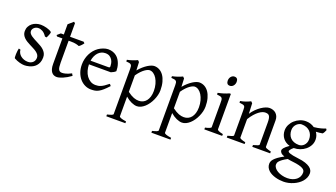

<svg xmlns="http://www.w3.org/2000/svg" viewBox="-73 -1269 3708 2121"><g transform="rotate(20 1781.0 -209.0)"><path d="M341.8 -138.2Q341.8 -103.5 332 -78.9Q322.3 -54.2 306.6 -37.1Q291 -20 272 -9.8Q252.9 0.5 234.4 5.9Q215.8 11.2 199.5 12.9Q183.1 14.6 173.8 14.6Q150.4 14.6 117.4 5.9Q84.5 -2.9 51.8 -21Q48.3 -22.5 47.1 -36.9Q45.9 -51.3 46.6 -70.1Q47.4 -88.9 49.6 -107.9Q51.8 -127 55.2 -138.2L76.2 -132.8Q77.1 -112.3 86.9 -94.2Q96.7 -76.2 113 -63Q129.4 -49.8 151.1 -42Q172.9 -34.2 198.2 -34.2Q215.8 -34.2 230.5 -39.8Q245.1 -45.4 255.9 -55.4Q266.6 -65.4 272.5 -79.6Q278.3 -93.8 278.3 -110.8Q278.3 -130.4 267.8 -145.5Q257.3 -160.6 240.2 -173.1Q223.1 -185.5 201.4 -196.5Q179.7 -207.5 157.2 -219.2Q136.7 -229.5 117.7 -241.2Q98.6 -252.9 83.7 -267.6Q68.8 -282.2 59.8 -300.3Q50.8 -318.4 50.8 -341.8Q50.8 -372.1 63 -395.8Q75.2 -419.4 95.5 -435.5Q115.7 -451.7 141.8 -460.2Q168 -468.8 195.8 -468.8Q210.9 -468.8 229.2 -466.1Q247.6 -463.4 265.4 -458.5Q283.2 -453.6 298.8 -446.8Q314.5 -439.9 324.2 -431.2Q327.1 -428.2 325 -418Q322.8 -407.7 318.1 -395.5Q313.5 -383.3 308.1 -372.6Q302.7 -361.8 299.8 -357.9L280.8 -361.8Q257.3 -397 232.2 -410.9Q207 -424.8 183.1 -424.8Q167 -424.8 154.3 -419.4Q141.6 -414.1 132.6 -405.5Q123.5 -397 118.9 -386.7Q114.3 -376.5 114.3 -366.2Q114.3 -350.6 123.5 -338.1Q132.8 -325.7 147.9 -314.7Q163.1 -303.7 182.4 -293.7Q201.7 -283.7 222.2 -272.9Q243.2 -262.2 264.6 -250Q286.1 -237.8 303.2 -221.9Q320.3 -206.1 331.1 -185.8Q341.8 -165.5 341.8 -138.2Z M716.3 -57.1Q692.4 -39.6 668.9 -26.1Q645.5 -12.7 624.3 -3.7Q603 5.4 585 10Q566.9 14.6 554.2 14.6Q537.1 14.6 521.7 8.3Q506.3 2 494.6 -12.5Q482.9 -26.9 476.1 -50.3Q469.2 -73.7 469.2 -107.9V-407.7H406.2L396 -421.4L434.1 -454.1H469.2V-574.2L527.3 -625L542.5 -612.8V-454.1H702.1L716.3 -439.9Q711.9 -433.1 705.3 -425.3Q698.7 -417.5 691.9 -410.6Q685.1 -403.8 678.5 -398.2Q671.9 -392.6 667 -390.6Q655.3 -396.5 631.3 -402.1Q607.4 -407.7 567.9 -407.7H542.5V-149.9Q542.5 -120.6 545.2 -101.1Q547.9 -81.5 554.2 -70.1Q560.5 -58.6 570.6 -53.7Q580.6 -48.8 595.2 -48.8Q612.3 -48.8 638.2 -55.7Q664.1 -62.5 702.1 -82Z M972.7 -417.5Q947.3 -417.5 926 -407.7Q904.8 -397.9 888.4 -380.1Q872.1 -362.3 861.1 -337.6Q850.1 -313 845.7 -283.2H1054.7Q1065.9 -283.2 1069.6 -286.9Q1073.2 -290.5 1073.2 -300.8Q1073.2 -314 1069.6 -333.7Q1065.9 -353.5 1054.9 -372.3Q1043.9 -391.1 1024.2 -404.3Q1004.4 -417.5 972.7 -417.5ZM1153.3 -272Q1144.5 -262.2 1129.9 -253.9Q1115.2 -245.6 1099.6 -239.3H842.8Q843.3 -201.2 853.3 -166.7Q863.3 -132.3 882.1 -106.2Q900.9 -80.1 927.5 -64.5Q954.1 -48.8 987.3 -48.8Q1002.4 -48.8 1016.8 -50.8Q1031.2 -52.7 1047.9 -59.6Q1064.5 -66.4 1084.7 -79.6Q1105 -92.8 1132.3 -115.2Q1138.7 -111.8 1143.3 -105.5Q1147.9 -99.1 1150.4 -95.2Q1117.7 -59.6 1093 -37.8Q1068.4 -16.1 1046.6 -4.4Q1024.9 7.3 1003.7 11Q982.4 14.6 957.5 14.6Q919.9 14.6 886 -1.5Q852.1 -17.6 826.2 -47.1Q800.3 -76.7 784.9 -118.4Q769.5 -160.2 769.5 -211.9Q769.5 -244.6 776.9 -276.4Q784.2 -308.1 798.1 -336.4Q812 -364.7 832 -388.7Q852.1 -412.6 877.4 -430.2Q888.2 -437.5 901.6 -444.6Q915 -451.7 929.7 -457Q944.3 -462.4 958.7 -465.6Q973.1 -468.8 986.3 -468.8Q1018.1 -468.8 1043 -460Q1067.9 -451.2 1086.4 -436.3Q1105 -421.4 1117.7 -401.6Q1130.4 -381.8 1138.4 -359.9Q1146.5 -337.9 1149.9 -315.2Q1153.3 -292.5 1153.3 -272Z M1617.2 -208Q1617.2 -250.5 1607.2 -287.1Q1597.2 -323.7 1580.6 -350.6Q1564 -377.4 1542 -392.6Q1520 -407.7 1496.6 -407.7Q1487.8 -407.7 1473.6 -402.3Q1459.5 -397 1441.4 -384.3Q1423.3 -371.6 1402.8 -350.3Q1382.3 -329.1 1360.8 -297.9V-104Q1382.8 -87.4 1401.6 -76.7Q1420.4 -65.9 1436.8 -59.8Q1453.1 -53.7 1467.8 -51.3Q1482.4 -48.8 1495.6 -48.8Q1522 -48.8 1544.2 -59.1Q1566.4 -69.3 1582.5 -89.4Q1598.6 -109.4 1607.9 -139.2Q1617.2 -168.9 1617.2 -208ZM1683.1 -240.2Q1683.1 -211.9 1675.8 -182.1Q1668.5 -152.3 1655.8 -124Q1643.1 -95.7 1625.5 -70.3Q1607.9 -44.9 1587.2 -26.1Q1566.4 -7.3 1543.5 3.7Q1520.5 14.6 1496.6 14.6Q1467.8 14.6 1431.6 -1.5Q1395.5 -17.6 1360.8 -47.9V183.1Q1360.8 190.9 1379.2 198.7Q1397.5 206.5 1443.4 213.4V234.4H1219.2V213.4Q1251.5 205.6 1269.5 198.5Q1287.6 191.4 1287.6 183.1V-347.2Q1287.6 -365.2 1285.6 -377Q1283.7 -388.7 1276.6 -395.8Q1269.5 -402.8 1256.1 -406Q1242.7 -409.2 1219.2 -410.2V-429.7Q1235.8 -433.1 1251 -437.3Q1266.1 -441.4 1280.3 -446Q1294.4 -450.7 1308.3 -456.3Q1322.3 -461.9 1336.4 -468.8L1353.5 -451.7L1357.9 -355Q1382.3 -384.3 1407 -405.8Q1431.6 -427.2 1454.1 -441.2Q1476.6 -455.1 1495.8 -461.9Q1515.1 -468.8 1529.3 -468.8Q1562.5 -468.8 1590.8 -453.1Q1619.1 -437.5 1639.6 -408Q1660.2 -378.4 1671.6 -335.9Q1683.1 -293.5 1683.1 -240.2Z M2147 -208Q2147 -250.5 2137 -287.1Q2127 -323.7 2110.4 -350.6Q2093.8 -377.4 2071.8 -392.6Q2049.8 -407.7 2026.4 -407.7Q2017.6 -407.7 2003.4 -402.3Q1989.3 -397 1971.2 -384.3Q1953.1 -371.6 1932.6 -350.3Q1912.1 -329.1 1890.6 -297.9V-104Q1912.6 -87.4 1931.4 -76.7Q1950.2 -65.9 1966.6 -59.8Q1982.9 -53.7 1997.6 -51.3Q2012.2 -48.8 2025.4 -48.8Q2051.8 -48.8 2074 -59.1Q2096.2 -69.3 2112.3 -89.4Q2128.4 -109.4 2137.7 -139.2Q2147 -168.9 2147 -208ZM2212.9 -240.2Q2212.9 -211.9 2205.6 -182.1Q2198.2 -152.3 2185.5 -124Q2172.9 -95.7 2155.3 -70.3Q2137.7 -44.9 2116.9 -26.1Q2096.2 -7.3 2073.2 3.7Q2050.3 14.6 2026.4 14.6Q1997.6 14.6 1961.4 -1.5Q1925.3 -17.6 1890.6 -47.9V183.1Q1890.6 190.9 1908.9 198.7Q1927.2 206.5 1973.1 213.4V234.4H1749V213.4Q1781.2 205.6 1799.3 198.5Q1817.4 191.4 1817.4 183.1V-347.2Q1817.4 -365.2 1815.4 -377Q1813.5 -388.7 1806.4 -395.8Q1799.3 -402.8 1785.9 -406Q1772.5 -409.2 1749 -410.2V-429.7Q1765.6 -433.1 1780.8 -437.3Q1795.9 -441.4 1810.1 -446Q1824.2 -450.7 1838.1 -456.3Q1852.1 -461.9 1866.2 -468.8L1883.3 -451.7L1887.7 -355Q1912.1 -384.3 1936.8 -405.8Q1961.4 -427.2 1983.9 -441.2Q2006.3 -455.1 2025.6 -461.9Q2044.9 -468.8 2059.1 -468.8Q2092.3 -468.8 2120.6 -453.1Q2148.9 -437.5 2169.4 -408Q2189.9 -378.4 2201.4 -335.9Q2212.9 -293.5 2212.9 -240.2Z M2286.1 0V-21Q2319.3 -27.8 2336.9 -35.9Q2354.5 -43.9 2354.5 -50.8V-327.1Q2354.5 -352.1 2353.5 -367.4Q2352.5 -382.8 2346.2 -391.4Q2339.8 -399.9 2325.9 -403.8Q2312 -407.7 2286.1 -410.2V-429.7Q2301.3 -432.6 2318.1 -436.8Q2335 -440.9 2351.6 -446Q2368.2 -451.2 2383.3 -457Q2398.4 -462.9 2411.1 -468.8H2427.7V-50.8Q2427.7 -44.9 2444.1 -36.4Q2460.4 -27.8 2496.1 -21V0ZM2442.4 -615.7Q2442.4 -602.1 2438 -589.8Q2433.6 -577.6 2426 -568.6Q2418.5 -559.6 2408.2 -554.2Q2397.9 -548.8 2385.7 -548.8Q2363.8 -548.8 2354.2 -561Q2344.7 -573.2 2344.7 -595.7Q2344.7 -609.4 2349.1 -621.6Q2353.5 -633.8 2361.3 -642.8Q2369.1 -651.9 2379.2 -657Q2389.2 -662.1 2400.9 -662.1Q2442.4 -662.1 2442.4 -615.7Z M2850.1 0V-21Q2885.3 -30.3 2901.9 -37.1Q2918.5 -43.9 2918.5 -50.8V-309.1Q2918.5 -338.9 2915 -357.4Q2911.6 -376 2904.3 -386.7Q2897 -397.5 2885 -401.4Q2873 -405.3 2856 -405.3Q2840.8 -405.3 2822.3 -397.9Q2803.7 -390.6 2782.5 -374.5Q2761.2 -358.4 2738 -332.3Q2714.8 -306.2 2691.4 -268.1V-50.8Q2691.4 -43.5 2709.7 -35.6Q2728 -27.8 2759.8 -21V0H2549.8V-21Q2582 -29.3 2600.1 -35.9Q2618.2 -42.5 2618.2 -50.8V-347.2Q2618.2 -366.2 2616.7 -377.4Q2615.2 -388.7 2608.6 -395Q2602.1 -401.4 2588.4 -404.3Q2574.7 -407.2 2549.8 -410.2V-429.7Q2583 -435.1 2611.3 -445.1Q2639.6 -455.1 2667 -468.8L2684.1 -451.7L2689.5 -330.1Q2710.9 -362.8 2736.8 -388.4Q2762.7 -414.1 2789.1 -431.9Q2815.4 -449.7 2840.1 -459.2Q2864.7 -468.8 2883.8 -468.8Q2904.8 -468.8 2924.3 -462.4Q2943.8 -456.1 2958.7 -442.9Q2973.6 -429.7 2982.7 -409.4Q2991.7 -389.2 2991.7 -361.8V-50.8Q2991.7 -43.9 3006.6 -37.4Q3021.5 -30.8 3060.1 -21V0Z M3411.6 -293Q3411.6 -318.8 3403.1 -342Q3394.5 -365.2 3377.7 -382.6Q3360.8 -399.9 3335.7 -409.9Q3310.5 -419.9 3277.8 -419.9Q3265.6 -419.9 3250.7 -413.6Q3235.8 -407.2 3222.7 -395Q3209.5 -382.8 3200.7 -364.3Q3191.9 -345.7 3191.9 -321.8Q3191.9 -295.9 3200 -272.7Q3208 -249.5 3224.4 -232.4Q3240.7 -215.3 3265.9 -205.3Q3291 -195.3 3325.7 -195.3Q3339.8 -195.3 3355.2 -201.4Q3370.6 -207.5 3383.1 -220Q3395.5 -232.4 3403.6 -250.5Q3411.6 -268.6 3411.6 -293ZM3327.6 2Q3309.1 0 3293.5 -2.4Q3277.8 -4.9 3264.2 -7.8Q3229 11.2 3208.7 26.4Q3188.5 41.5 3178.2 53.5Q3168 65.4 3165.3 75.2Q3162.6 85 3162.6 92.8Q3162.6 113.3 3176.3 131.6Q3189.9 149.9 3212.9 163.3Q3235.8 176.8 3266.1 184.8Q3296.4 192.9 3329.6 192.9Q3362.3 192.9 3389.2 184.1Q3416 175.3 3435.1 159.9Q3454.1 144.5 3464.6 123.3Q3475.1 102.1 3475.1 76.7Q3475.1 63 3468.8 51.5Q3462.4 40 3445.8 30.8Q3429.2 21.5 3400.6 14.2Q3372.1 6.8 3327.6 2ZM3480 -313Q3480 -275.4 3463.1 -244.4Q3446.3 -213.4 3418.9 -191.2Q3391.6 -168.9 3356.9 -156.5Q3322.3 -144 3286.6 -144H3284.7Q3261.2 -124.5 3252.4 -111.6Q3243.7 -98.6 3243.7 -95.7Q3243.7 -89.8 3248.8 -84.2Q3253.9 -78.6 3267.8 -73.5Q3281.7 -68.4 3306.2 -63.2Q3330.6 -58.1 3368.7 -53.7Q3421.9 -47.9 3456.5 -36.1Q3491.2 -24.4 3511.7 -9Q3532.2 6.3 3540.3 23.9Q3548.3 41.5 3548.3 58.6Q3548.3 85.4 3538.1 109.6Q3527.8 133.8 3510.3 154.3Q3492.7 174.8 3468.8 191.4Q3444.8 208 3417.5 219.7Q3390.1 231.4 3360.8 237.8Q3331.5 244.1 3302.7 244.1Q3279.8 244.1 3255.4 241Q3231 237.8 3207 231Q3183.1 224.1 3161.9 213.6Q3140.6 203.1 3124.5 188.2Q3108.4 173.3 3098.9 154.5Q3089.4 135.7 3089.4 111.8Q3089.4 99.1 3094 85.2Q3098.6 71.3 3112.8 55.2Q3127 39.1 3152.3 20.5Q3177.7 2 3219.7 -20.5Q3188 -31.7 3175.8 -45.9Q3163.6 -60.1 3163.6 -74.7Q3163.6 -78.6 3166 -85.2Q3168.5 -91.8 3176 -101.3Q3183.6 -110.8 3197.5 -123Q3211.4 -135.3 3233.9 -150.9Q3209 -157.7 3188.7 -170.7Q3168.5 -183.6 3154.1 -201.9Q3139.6 -220.2 3131.6 -243.4Q3123.5 -266.6 3123.5 -293.9Q3123.5 -329.6 3139.6 -361.6Q3155.8 -393.6 3182.1 -417.2Q3208.5 -440.9 3242.2 -454.8Q3275.9 -468.8 3311.5 -468.8Q3340.8 -468.8 3366.5 -460.4Q3392.1 -452.1 3413.1 -437Q3438.5 -439.5 3459 -443.4Q3479.5 -447.3 3495.8 -451.7Q3512.2 -456.1 3524.9 -460.4Q3537.6 -464.8 3547.9 -468.8L3557.6 -454.1Q3551.8 -440.4 3546.4 -429Q3541 -417.5 3529.8 -405.3Q3511.2 -401.9 3493.4 -399.9Q3475.6 -397.9 3453.1 -397Q3465.8 -378.4 3472.9 -357.4Q3480 -336.4 3480 -313Z"/></g></svg>

Font: Gentium Plus Eur
Style: Regular
Weight: 400
Designer: J. Victor Gaultney, Annie Olsen, Iska Routamaa, Becca Hirsbrunner
Foundry: SIL International
Version: Version 5.000